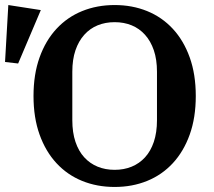

<svg xmlns="http://www.w3.org/2000/svg" viewBox="-37 -730 849 762"><path d="M418 -56Q455 -56 485.5 -68.5Q516 -81 538.5 -105.5Q561 -130 573.5 -167Q586 -204 586 -253V-445Q586 -494 573.5 -530.5Q561 -567 538.5 -592Q516 -617 485.5 -629.5Q455 -642 418 -642Q381 -642 350.5 -629.5Q320 -617 297.5 -592Q275 -567 262.5 -530.5Q250 -494 250 -445V-253Q250 -204 262.5 -167Q275 -130 297.5 -105.5Q320 -81 350.5 -68.5Q381 -56 418 -56ZM418 12Q348 12 289 -12Q230 -36 187 -82.5Q144 -129 120 -196Q96 -263 96 -349Q96 -435 120 -502Q144 -569 187 -615.5Q230 -662 289 -686Q348 -710 418 -710Q488 -710 547 -686Q606 -662 649 -615.5Q692 -569 716 -502Q740 -435 740 -349Q740 -263 716 -196Q692 -129 649 -82.5Q606 -36 547 -12Q488 12 418 12ZM-17 -484 -4 -710 125 -690 35 -478Z"/></svg>

Font: IBM Plex Serif SmBld
Style: Regular
Weight: 600
Designer: Mike Abbink, Paul van der Laan, Pieter van Rosmalen
Foundry: Bold Monday
Version: Version 3.001